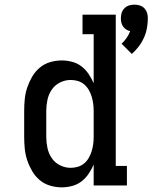

<svg xmlns="http://www.w3.org/2000/svg" viewBox="-20 -798 656 826"><path d="M547 -566 503 -610Q515 -621 524.5 -634.5Q534 -648 540 -664Q531 -666 523 -671Q515 -676 509.5 -684Q504 -692 502 -701Q500 -710 500 -720Q500 -732 503.5 -743Q507 -754 515.5 -762.5Q524 -771 535 -774.5Q546 -778 558 -778Q570 -778 581.5 -774.5Q593 -771 601 -762.5Q609 -754 612.5 -743Q616 -732 616 -720Q616 -698 612 -676.5Q608 -655 599 -635Q590 -615 576.5 -597.5Q563 -580 547 -566ZM246 8Q220 8 195 0.5Q170 -7 150.5 -23.5Q131 -40 118 -62.5Q105 -85 97 -109Q89 -133 86.5 -158.5Q84 -184 84 -210V-320Q84 -346 86.5 -371.5Q89 -397 97 -421Q105 -445 118 -467.5Q131 -490 150.5 -506.5Q170 -523 195 -530.5Q220 -538 246 -538Q268 -538 290.5 -532Q313 -526 330.5 -512.5Q348 -499 361 -480Q374 -461 383 -440V-651H335V-735H478V-84H526V0H383V-90Q374 -69 361 -50Q348 -31 330.5 -17.5Q313 -4 290.5 2Q268 8 246 8ZM284 -76Q300 -76 315 -80.5Q330 -85 342 -95Q354 -105 362 -119Q370 -133 374.5 -148Q379 -163 381 -178.5Q383 -194 383 -210V-320Q383 -336 381 -351.5Q379 -367 374.5 -382Q370 -397 362 -411Q354 -425 342 -435Q330 -445 315 -449.5Q300 -454 284 -454Q260 -454 238 -443Q216 -432 202.5 -412Q189 -392 184 -368Q179 -344 179 -320V-210Q179 -186 184 -162Q189 -138 202.5 -118Q216 -98 238 -87Q260 -76 284 -76Z"/></svg>

Font: Iosevka Curly Slab MdEx
Style: Regular
Weight: 500
Width: 7
Monospace: yes
Designer: Belleve Invis
Foundry: Belleve Invis
Version: Version 11.1.0; ttfautohint (v1.8.3)